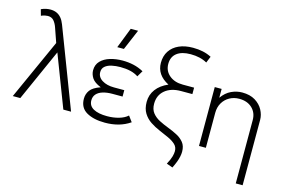

<svg xmlns="http://www.w3.org/2000/svg" viewBox="-115 -1023 2262 1512"><g transform="rotate(15 1015.5 -267.0)"><path d="M21 0 243 -492 203 -607Q192 -639.5 174.2 -660.2Q156.5 -681 125 -681Q115.5 -681 101.5 -678.2Q87.5 -675.5 71 -668L57 -718Q79 -728 97.8 -731.5Q116.5 -735 132 -735Q160.5 -735 182.5 -725.2Q204.5 -715.5 221 -695.8Q237.5 -676 249 -646L496 0H433L271 -423L82 0Z M775 15Q683 15 625 -18.2Q567 -51.5 567 -125Q567 -164 589.2 -194.5Q611.5 -225 672 -246Q617.5 -268 598.2 -298.2Q579 -328.5 579 -360Q579 -406 607.8 -435.8Q636.5 -465.5 683.5 -479.8Q730.5 -494 785 -494Q831.5 -494 874 -484.5Q916.5 -475 957 -453L928 -404Q899.5 -423 863 -431.5Q826.5 -440 782 -440Q744 -440 711 -432.8Q678 -425.5 657.5 -408.2Q637 -391 637 -361Q637 -320 675.8 -296Q714.5 -272 773 -272H857V-220H773Q730 -220 697 -210Q664 -200 645.5 -179.5Q627 -159 627 -128Q627 -83 667.2 -61Q707.5 -39 778 -39Q830 -39 874 -51.8Q918 -64.5 945 -89L979 -43Q935 -13 884.2 1Q833.5 15 775 15ZM716 -585 781 -752H841L770 -585Z M1380.5 218 1330.5 200Q1352.5 159 1359.5 133.5Q1366.5 108 1366.5 89Q1366.5 56 1343.8 34.8Q1321 13.5 1285 -3Q1249 -19.5 1208.8 -36.5Q1168.5 -53.5 1132.5 -77.2Q1096.5 -101 1073.8 -137.5Q1051 -174 1051 -229Q1051 -287 1084.5 -332Q1118 -377 1181.5 -404.5Q1079.5 -456.5 1079.5 -555.5Q1079.5 -611 1105.8 -651.2Q1132 -691.5 1180.2 -713.2Q1228.5 -735 1294.5 -735Q1338 -735 1375.2 -727Q1412.5 -719 1445.5 -702L1424 -649.5Q1396 -665.5 1362.5 -673.2Q1329 -681 1290 -681Q1217 -681 1177.5 -650.2Q1138 -619.5 1138 -562Q1138 -505 1180.5 -469.2Q1223 -433.5 1291 -433.5H1383V-381H1290.5Q1208.5 -381 1160 -340.2Q1111.5 -299.5 1111.5 -230Q1111.5 -184.5 1134 -156Q1156.5 -127.5 1192 -109.2Q1227.5 -91 1267 -76Q1306.5 -61 1342 -42.5Q1377.5 -24 1400 4.2Q1422.5 32.5 1422.5 78Q1422.5 96.5 1418.2 117.5Q1414 138.5 1404.8 163.2Q1395.5 188 1380.5 218Z M1895 210V-306Q1895 -366 1855.5 -403.5Q1816 -441 1750 -441Q1707 -441 1671.8 -421.5Q1636.5 -402 1615.8 -366.8Q1595 -331.5 1595 -285V0H1539V-480H1595V-408Q1628 -454.5 1671.5 -474.8Q1715 -495 1760 -495Q1823.5 -495 1866 -469Q1908.5 -443 1929.8 -403.2Q1951 -363.5 1951 -323V210Z"/></g></svg>

Font: Geologica Thin Roman Thin
Style: Regular
Weight: 250
Version: Version 1.010;gftools[0.9.28]